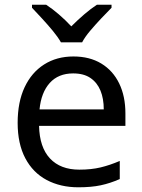

<svg xmlns="http://www.w3.org/2000/svg" viewBox="-20 -786 604 816"><path d="M292 -546Q361 -546 410.5 -516Q460 -486 486.5 -431.5Q513 -377 513 -304V-251H146Q148 -160 192.5 -112.5Q237 -65 317 -65Q368 -65 407.5 -74.5Q447 -84 489 -102V-25Q448 -7 408 1.5Q368 10 313 10Q237 10 178.5 -21Q120 -52 87.5 -113.5Q55 -175 55 -264Q55 -352 84.5 -415Q114 -478 167.5 -512Q221 -546 292 -546ZM291 -474Q228 -474 191.5 -433.5Q155 -393 148 -321H421Q421 -367 407 -401Q393 -435 364.5 -454.5Q336 -474 291 -474ZM239 -606Q226 -629 204 -655.5Q182 -682 158 -708Q134 -734 116 -753V-766H176Q202 -749 230 -725Q258 -701 283 -674Q310 -701 338 -725Q366 -749 392 -766H454V-753Q435 -734 410.5 -708Q386 -682 363.5 -655.5Q341 -629 329 -606Z"/></svg>

Font: Noto Sans Ambassadori
Style: Regular
Weight: 400
Designer: Monotype Design Team
Foundry: Monotype Imaging Inc.
Version: Version 2.013